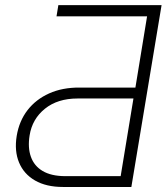

<svg xmlns="http://www.w3.org/2000/svg" viewBox="-20 -743 662 763"><path d="M502 0H230Q164.1 0 119.4 -25.6Q74.7 -51.3 55.7 -97.2Q36.6 -143.1 46.4 -203.1Q56.2 -262.2 89.4 -305.2Q122.6 -348.1 175.3 -371.8Q228 -395.5 296.4 -395H518.1L564.5 -678.2H204.6L211.9 -722.7H622.1ZM459.5 -43 510.3 -351.6H288.1Q209 -351.6 158.4 -310.8Q107.9 -270 97.7 -205.1Q89.8 -156.2 102.8 -119.9Q115.7 -83.5 149.4 -63.5Q183.1 -43.5 237.3 -43Z"/></svg>

Font: Inter ExtraLight
Style: Italic
Weight: 250
Italic angle: -9.3988°
Designer: Rasmus Andersson
Foundry: rsms
Version: Version 4.001;git-66647c0bb